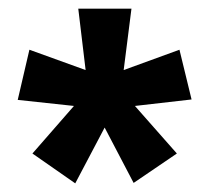

<svg xmlns="http://www.w3.org/2000/svg" viewBox="-20 -782 485 444"><path d="M284 -762H161L178 -620L48 -667L21 -551L151 -537L55 -427L154 -358L222 -487L289 -359L389 -427L292 -537L423 -552L395 -667L266 -620Z"/></svg>

Font: Noto Sans Armenian ExtraCondensed
Style: Regular
Weight: 400
Width: 2
Designer: Monotype Design Team
Foundry: Monotype Imaging Inc.
Version: Version 2.008